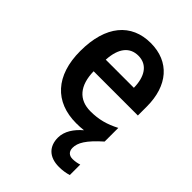

<svg xmlns="http://www.w3.org/2000/svg" viewBox="-227 -653 985 985"><g transform="rotate(45 265.0 -160.5)"><path d="M368 112C368 76 390 37 462 -27V-126C408 -98 361 -85 301 -85C216 -85 169 -140 167 -242H488V-307C488 -458 408 -552 272 -552C132 -552 45 -452 45 -267C45 -89 138 10 292 10C312 10 329 9 346 7C307 40 278 82 278 128C278 191 316 231 388 231C415 231 437 227 457 221V145C446 149 427 153 409 153C384 153 368 139 368 112ZM273 -461C340 -461 372 -406 373 -328H169C174 -418 213 -461 273 -461Z"/></g></svg>

Font: Noto Sans Devanagari UI SemiCondensed SemiBold
Style: Regular
Weight: 600
Width: 4
Designer: Jelle Bosma - Monotype Design Team
Foundry: Monotype Imaging Inc.
Version: Version 2.004